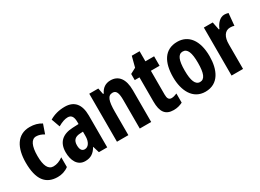

<svg xmlns="http://www.w3.org/2000/svg" viewBox="-27 -1273 2570 1895"><g transform="rotate(-30 1258.0 -326.0)"><path d="M241 10C286 10 331 -4 366 -31V-142C330 -116 293 -102 256 -102C198 -102 169 -158 169 -271C169 -384 199 -445 253 -445C283 -445 311 -435 341 -417L377 -521C339 -545 297 -557 244 -557C100 -557 36 -437 36 -270C36 -80 104 10 241 10Z M644 -557C578 -557 519 -541 470 -511L505 -414C550 -440 586 -452 617 -452C659 -452 678 -423 678 -364V-341L610 -338C492 -333 428 -275 428 -162C428 -74 464 10 554 10C618 10 656 -17 689 -73H691L713 0H808V-363C808 -491 751 -557 644 -557ZM641 -252 678 -254V-203C678 -137 649 -94 608 -94C576 -94 559 -118 559 -167C559 -221 586 -249 641 -252Z M1165 -557C1109 -557 1068 -529 1044 -477H1036L1022 -547H919V0H1049V-263C1049 -393 1068 -441 1123 -441C1166 -441 1179 -401 1179 -324V0H1309V-362C1309 -489 1257 -557 1165 -557Z M1602 -103C1571 -103 1559 -125 1559 -168V-439H1658V-547H1559V-662H1470L1439 -543L1375 -509V-439H1429V-163C1429 -46 1468 10 1562 10C1601 10 1634 1 1665 -15V-119C1642 -109 1621 -103 1602 -103Z M2133 -274C2133 -457 2052 -557 1926 -557C1779 -557 1717 -441 1717 -274C1717 -120 1782 10 1924 10C2076 10 2133 -123 2133 -274ZM1849 -273C1849 -391 1872 -447 1925 -447C1979 -447 2001 -390 2001 -274C2001 -158 1979 -100 1925 -100C1873 -100 1849 -159 1849 -273Z M2463 -557C2411 -557 2371 -509 2351 -457H2344L2326 -547H2225V0H2356V-279C2355 -364 2388 -418 2449 -418C2468 -418 2483 -416 2495 -411L2508 -550C2489 -555 2476 -557 2463 -557Z"/></g></svg>

Font: Noto Sans Myanmar UI ExtraCondensed
Style: Bold
Weight: 700
Width: 2
Designer: Monotype Design Team
Foundry: Monotype Imaging Inc.
Version: Version 2.103